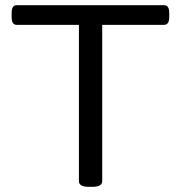

<svg xmlns="http://www.w3.org/2000/svg" viewBox="-20 -720 699 742"><path d="M323 2Q285 2 285 -20V-624H44Q25 -624 25 -654V-670Q25 -700 44 -700H614Q634 -700 634 -670V-654Q634 -624 614 -624H375V-20Q375 2 337 2Z"/></svg>

Font: Asap Expanded
Style: Regular
Weight: 400
Width: 7
Designer: Pablo Cosgaya
Foundry: Omnibus-Type
Version: Version 3.001; ttfautohint (v1.8.4.7-5d5b)